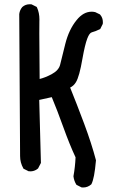

<svg xmlns="http://www.w3.org/2000/svg" viewBox="-20 -771 540 882"><path d="M154.8 2.9Q145.5 10.7 136.5 13.4Q127.4 16.1 121.6 16.1Q115.7 16.1 111.3 15.6L87.9 3.9L86.9 2Q72.3 -24.4 72.3 -53.7L68.4 -706.5Q70.8 -725.1 82.5 -738.8Q96.7 -751.5 117.2 -751.5Q120.1 -751.5 125 -751L148.4 -739.3L149.9 -736.8Q161.1 -711.9 161.1 -681.6Q161.1 -679.2 160.9 -672.6Q160.6 -666 160.6 -615.7Q160.6 -565.4 162.1 -408.2Q188 -414.6 217.3 -430.2Q250 -447.8 256.3 -474.1L279.8 -568.8Q296.4 -635.3 332 -678.7Q362.8 -717.3 401.4 -717.3Q408.7 -717.3 417.5 -715.3L439.5 -704.6L440.4 -703.1Q452.6 -689.5 452.6 -668.9Q452.6 -666 452.1 -661.1L440.4 -637.7Q418 -626.5 401.9 -622.6Q390.6 -619.6 380.9 -593.8Q370.1 -565.4 358.9 -502.4Q344.7 -418.9 328.6 -393.1Q318.4 -376.5 302.2 -368.7Q332 -295.4 366.5 -203.1Q400.9 -110.8 420.9 -34.7Q417 8.3 412.1 34.4Q407.2 60.5 399.9 75.2L398.9 76.2Q382.8 90.3 361.8 90.3Q358.9 90.3 354.5 89.8L331.5 78.1L330.1 76.2Q319.8 59.1 317.4 38.6Q325.2 -3.9 327.1 -48.3Q299.8 -106.4 271 -186.5Q242.2 -266.6 217.8 -324.7L160.2 -312L168 -22.5Z"/></svg>

Font: Bakudai
Style: Bold
Weight: 700
Version: Version 1.48